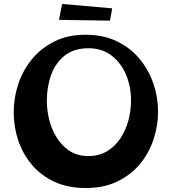

<svg xmlns="http://www.w3.org/2000/svg" viewBox="-20 -934 865 967"><path d="M413 13Q321 13 253 -19Q185 -51 139.5 -105.5Q94 -160 71.5 -228Q49 -296 49 -368Q49 -441 72 -510.5Q95 -580 141 -636Q187 -692 254.5 -725.5Q322 -759 411 -759Q501 -759 569 -726Q637 -693 683 -637.5Q729 -582 752.5 -513Q776 -444 776 -372Q776 -300 753 -231Q730 -162 684 -107Q638 -52 570 -19.5Q502 13 413 13ZM424 -148Q478 -148 518.5 -172Q559 -196 586 -236.5Q613 -277 626.5 -327Q640 -377 640 -428Q640 -497 615 -557Q590 -617 542 -654Q494 -691 426 -691Q353 -691 306.5 -654.5Q260 -618 238 -558Q216 -498 216 -428Q216 -355 240.5 -291.5Q265 -228 311.5 -188Q358 -148 424 -148ZM534 -830 277 -834 293 -914 545 -892Z"/></svg>

Font: Marhey SemiBold
Style: Regular
Weight: 600
Designer: Nur Syamsi & Bustanul Arifin
Foundry: Namelatype
Version: Version 1.000; ttfautohint (v1.8.4.7-5d5b)